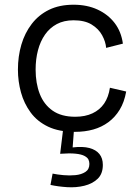

<svg xmlns="http://www.w3.org/2000/svg" viewBox="-20 -547 584 814"><path d="M298 12Q230 12 184 -10Q138 -32 110 -70Q82 -108 69 -155Q56 -202 56 -252Q56 -308 70.5 -357.5Q85 -407 114.5 -445.5Q144 -484 188 -505.5Q232 -527 292 -527Q349 -527 393.5 -506.5Q438 -486 466 -449.5Q494 -413 501 -362L430 -344Q428 -370 413 -397.5Q398 -425 368.5 -443Q339 -461 292 -461Q251 -461 221 -445Q191 -429 171 -400.5Q151 -372 141 -334Q131 -296 131 -252Q131 -194 148.5 -149Q166 -104 203 -78Q240 -52 299 -52Q341 -52 372 -66.5Q403 -81 421.5 -108Q440 -135 446 -175L515 -159Q507 -114 487.5 -82Q468 -50 439.5 -29Q411 -8 375.5 2Q340 12 298 12ZM194 237 203 189Q222 193 248.5 195.5Q275 198 300 195.5Q325 193 342 182Q359 171 359 148Q359 138 355 129.5Q351 121 338 114Q325 107 300 104.5Q275 102 235 105L248 -2H294L288 78Q331 73 359 80.5Q387 88 401.5 106Q416 124 416 152Q416 190 394 211Q372 232 337.5 240.5Q303 249 264.5 246.5Q226 244 194 237Z"/></svg>

Font: Bricolage Grotesque 96pt ExtraBold Light
Style: Regular
Weight: 300
Version: Version 1.001;gftools[0.9.33.dev8+g029e19f]